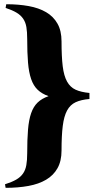

<svg xmlns="http://www.w3.org/2000/svg" viewBox="-20 -799 447 917"><path d="M9.8 -778.8Q68.4 -778.8 116.9 -770Q165.5 -761.2 200.4 -740.7Q235.4 -720.2 254.6 -686Q273.9 -651.9 273.9 -601.1Q273.9 -528.8 279.5 -482.7Q285.2 -436.5 300.3 -409.4Q315.4 -382.3 341.1 -370.6Q366.7 -358.9 407.2 -355V-326.2Q367.2 -322.8 341.3 -310.8Q315.4 -298.8 300.5 -271.5Q285.6 -244.1 279.8 -198Q273.9 -151.9 273.9 -80.1Q273.9 -29.8 254.6 4.4Q235.4 38.6 200.2 59.3Q165 80.1 115.7 89.1Q66.4 98.1 6.8 98.1L3.9 81.1Q36.6 70.8 57.4 58.8Q78.1 46.9 89.8 30Q101.6 13.2 105.7 -10.3Q109.9 -33.7 109.9 -66.9Q109.9 -132.8 113.8 -179.7Q117.7 -226.6 128.7 -258.3Q139.6 -290 159.7 -309.3Q179.7 -328.6 211.9 -339.8Q179.7 -351.1 159.7 -370.4Q139.6 -389.6 128.7 -421.6Q117.7 -453.6 113.8 -500.2Q109.9 -546.9 109.9 -612.8Q109.9 -646.5 106 -669.7Q102.1 -692.9 90.6 -709.7Q79.1 -726.6 59.1 -738.5Q39.1 -750.5 6.8 -761.2Z"/></svg>

Font: Purple Purse
Style: Regular
Weight: 400
Designer: Astigmatic (AOETI)
Foundry: Astigmatic (AOETI)
Version: Version 1.000